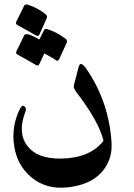

<svg xmlns="http://www.w3.org/2000/svg" viewBox="-20 -774 612 874"><path d="M375 -458Q478 -306 488 -120Q490 -72 471 -33Q425 64 287 79Q192 89 125 35Q59 -19 45 -107Q30 -199 72 -281Q82 -298 91 -290Q103 -280 95 -264Q59 -169 105 -109Q150 -51 257 -52Q390 -54 451 -133Q431 -220 328 -354Q313 -374 316 -385L338 -469Q346 -501 375 -458ZM180 -636Q184 -645 197 -641Q219 -634 239 -623Q259 -612 278 -598Q288 -590 284 -580L249 -504Q244 -493 233 -501Q228 -505 215 -512.5Q202 -520 182 -531L159 -482Q157 -478 153 -476Q148 -475 142 -479Q136 -483 115.5 -494.5Q95 -506 61 -525Q49 -531 55 -541L90 -613Q99 -630 159 -594ZM90 -748Q94 -756 106 -753Q128 -746 148.5 -735Q169 -724 187 -710Q197 -702 193 -692L159 -616Q153 -606 141 -614Q129 -622 61 -659Q49 -665 54 -675Z"/></svg>

Font: Amiri
Style: Bold Italic
Weight: 700
Italic angle: 10°
Designer: Khaled Hosny
Version: Version 0.113